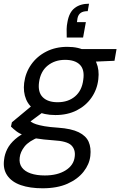

<svg xmlns="http://www.w3.org/2000/svg" viewBox="-52 -781 647 1033"><path d="M177 232Q109 232 60 215Q11 198 -13 163Q-37 128 -30 78Q-27 49 -13 21Q1 -7 29.5 -32Q58 -57 103 -78L159 -44Q103 -22 80 7.5Q57 37 54 67Q50 98 65.5 119.5Q81 141 113 152Q145 163 189 163Q257 163 301 135.5Q345 108 350 62Q355 24 332 1Q309 -22 236 -26Q179 -30 141 -36.5Q103 -43 78 -52.5Q53 -62 36.5 -74.5Q20 -87 7 -100L12 -123L124 -216L196 -190L76 -101L95 -141Q106 -132 116 -125Q126 -118 142.5 -112.5Q159 -107 187 -102Q215 -97 261 -94Q332 -89 371.5 -69.5Q411 -50 425 -18Q439 14 434 58Q429 103 397.5 143Q366 183 311 207.5Q256 232 177 232ZM246 -162Q184 -162 144.5 -184.5Q105 -207 88.5 -246.5Q72 -286 78 -335Q85 -390 116 -434Q147 -478 197 -503.5Q247 -529 310 -529Q372 -529 411 -506Q450 -483 466.5 -444Q483 -405 477 -355Q471 -300 440.5 -256Q410 -212 360.5 -187Q311 -162 246 -162ZM258 -231Q315 -231 352 -262.5Q389 -294 396 -352Q404 -406 378 -432.5Q352 -459 298 -459Q243 -459 204.5 -428Q166 -397 158 -338Q151 -285 178 -258Q205 -231 258 -231ZM381 -446 369 -517H575L564 -454ZM427 -761 420 -721Q395 -721 382 -711.5Q369 -702 365 -683L362 -662H410L395 -579H307Q306 -605 306.5 -624.5Q307 -644 311 -663Q320 -715 350 -738Q380 -761 427 -761Z"/></svg>

Font: DM Sans 11pt
Style: Italic
Weight: 400
Italic angle: -10°
Version: Version 4.004;gftools[0.9.30]